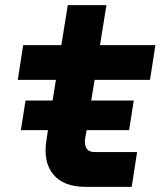

<svg xmlns="http://www.w3.org/2000/svg" viewBox="-20 -725 640 745"><path d="M61 -220 79 -335H184L197 -415H49L70 -550H218L243 -705H393L368 -550H583L562 -415H347L334 -335H499L481 -220H316L310 -185Q307 -163 316 -149Q325 -135 347 -135H512L491 0H311Q227 0 187 -48Q147 -96 160 -180L166 -220Z"/></svg>

Font: JetBrains Mono NL ExtraBold
Style: Italic
Weight: 800
Italic angle: -9°
Monospace: yes
Designer: Philipp Nurullin, Konstantin Bulenkov
Foundry: JetBrains
Version: Version 2.305; ttfautohint (v1.8.4.7-5d5b)